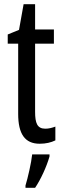

<svg xmlns="http://www.w3.org/2000/svg" viewBox="-20 -678 299 919"><path d="M197 -62C158 -62 148 -89 148 -143V-469H238V-537H148V-658H93L71 -535L17 -513V-469H67V-133C67 -37 99 10 170 10C200 10 224 4 245 -6V-72C229 -66 213 -62 197 -62ZM217 71V61H134C130 101 113 174 102 210V221H148C175 181 203 120 217 71Z"/></svg>

Font: Noto Sans Gurmukhi UI ExtraCondensed
Style: Regular
Weight: 400
Width: 2
Designer: Jelle Bosma - Monotype Design Team
Foundry: Monotype Imaging Inc.
Version: Version 2.004